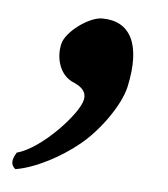

<svg xmlns="http://www.w3.org/2000/svg" viewBox="-35 -159 313 358"><g transform="rotate(5 121.5 20.0)"><path d="M143 -127C118 -127 76 -96 71 -73C65 -48 73 -18 95 -6C96 -5 97 -5 99 -4C108 0 126 8 122 27C117 53 52 124 6 136C-2 149 -4 159 6 167C43 161 90 136 124 108C158 80 193 31 201 -4C219 -86 195 -127 143 -127Z"/></g></svg>

Font: Libertinus Serif
Style: Bold Italic
Weight: 700
Italic angle: -12°
Designer: Philipp H. Poll, Khaled Hosny
Foundry: Caleb Maclennan
Version: Version 7.050;RELEASE